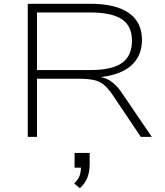

<svg xmlns="http://www.w3.org/2000/svg" viewBox="-20 -725 872 1017"><path d="M127 0V-705H459Q592 -705 662 -656.5Q732 -608 732 -514Q732 -452 701.5 -408Q671 -364 613 -340.5Q555 -317 470 -313L480 -321L487 -320Q529 -318 560.5 -299Q592 -280 620 -241L784 0H726L574 -226Q551 -259 529 -277Q507 -295 475.5 -301.5Q444 -308 394 -308H176V0ZM176 -354H459Q573 -354 626 -391.5Q679 -429 679 -509Q679 -588 625 -623.5Q571 -659 456 -659H176ZM403 272 373 247Q394 227 401.5 206Q409 185 409 156L421 163H375V85H455V144Q455 186 442.5 216.5Q430 247 403 272Z"/></svg>

Font: Nunito Sans 10pt Expanded ExtraLight
Style: Regular
Weight: 250
Width: 7
Designer: Vernon Adams
Foundry: Vernon Adams
Version: Version 3.101;gftools[0.9.27]